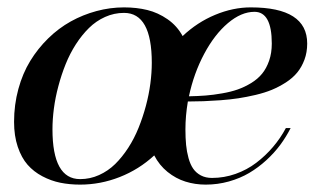

<svg xmlns="http://www.w3.org/2000/svg" viewBox="-20 -490 893 520"><path d="M197 10Q168.5 10 143.3 4.9Q118.2 -0.2 94.7 -12.6Q71.3 -24.9 54.7 -43.8Q38.1 -62.7 28.1 -92.4Q18.1 -122.1 18.1 -159.9Q18.1 -206.3 29.7 -248.8Q41.3 -291.3 61.8 -324.8Q82.3 -358.4 110.5 -386Q138.7 -413.6 171.6 -431.9Q204.6 -450.2 241.5 -460.1Q278.3 -470 315.9 -470Q350.1 -470 379 -462.9Q408 -455.8 433.8 -437.9Q459.7 -419.9 474.6 -392.3Q514.2 -429.7 562.6 -449.8Q611.1 -470 659.2 -470Q812 -470 812 -372.1Q812 -348.4 804.6 -328.4Q797.1 -308.3 785 -293.6Q772.9 -278.8 754.4 -266.8Q735.8 -254.9 716.4 -246.8Q697 -238.8 672.1 -232.9Q647.2 -227.1 625.5 -223.8Q603.8 -220.5 577.1 -218.5Q550.5 -216.6 531.2 -215.9Q512 -215.3 488.8 -215.1Q482.2 -176.3 482.2 -139.9Q482.2 -116.2 484 -97.7Q485.8 -79.1 490.6 -61.8Q495.4 -44.4 503.3 -33.1Q511.2 -21.7 524 -14.9Q536.9 -8.1 554.2 -8.1Q586.9 -8.1 617.9 -19Q648.9 -30 674 -49.1Q699 -68.1 719.2 -91.8Q739.5 -115.5 754.2 -143.1H767.1Q754.9 -119.1 738.9 -97.5Q722.9 -75.9 701.2 -56Q679.4 -36.1 654.9 -21.6Q630.4 -7.1 599.9 1.5Q569.3 10 537.1 10Q508.1 10 482.2 1.8Q456.3 -6.3 433.8 -24.4Q411.4 -42.5 397.7 -69.1Q356.4 -31 304.2 -10.5Q252 10 197 10ZM669.2 -458Q633.5 -458 597.3 -427.4Q561 -396.7 533 -344.1Q504.9 -291.5 491.7 -229.2Q516.4 -229.7 537 -231.3Q557.6 -232.9 581.4 -237.1Q605.2 -241.2 623.8 -247.7Q642.3 -254.2 660.3 -265.1Q678.2 -276.1 689.9 -290.5Q701.7 -304.9 708.9 -325.7Q716.1 -346.4 716.1 -372.1Q716.1 -458 669.2 -458ZM197 -4.9Q223.9 -4.9 248.3 -15.9Q272.7 -26.9 291.9 -45.7Q311 -64.5 327.4 -89.8Q343.8 -115.2 355.3 -143.9Q366.9 -172.6 375.1 -203.2Q383.3 -233.9 387.2 -263.5Q391.1 -293.2 391.1 -320.1Q391.1 -455.1 315.9 -455.1Q289.1 -455.1 264.6 -444.1Q240.2 -433.1 221.1 -414.3Q201.9 -395.5 185.5 -370.1Q169.2 -344.7 157.7 -316Q146.2 -287.4 138.1 -256.7Q129.9 -226.1 126 -196.4Q122.1 -166.7 122.1 -139.9Q122.1 -4.9 197 -4.9Z"/></svg>

Font: Bodoni* 16
Style: Italic
Weight: 400
Italic angle: -13°
Version: Version 2.000